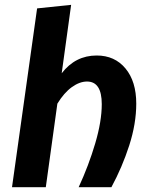

<svg xmlns="http://www.w3.org/2000/svg" viewBox="-20 -776 621 796"><path d="M380.9 -545.9Q455.6 -545.9 500.2 -492.2Q544.9 -438.5 544.9 -346.2Q544.9 -263.7 515.9 -173.3Q486.8 -83 441.9 0H306.2Q347.7 -89.8 374.8 -181.6Q401.9 -273.4 401.9 -344.2Q401.9 -438 340.8 -438Q310.1 -438 277.8 -414.8Q245.6 -391.6 217.8 -346.2L169.9 0H29.8L133.8 -741.2L274.9 -755.9L235.8 -472.2Q292.5 -545.9 380.9 -545.9Z"/></svg>

Font: FiraGO SemiBold
Style: Italic
Weight: 600
Italic angle: -8°
Designer: bBox Type GmbH
Foundry: bBox Type GmbH
Version: Version 1.001;PS 001.001;hotconv 1.0.88;makeotf.lib2.5.64775